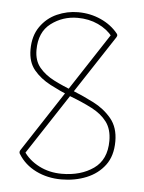

<svg xmlns="http://www.w3.org/2000/svg" viewBox="-43 -537 432 577"><g transform="rotate(5 173.0 -248.5)"><path d="M277 -446Q279 -449 283 -449Q286 -449 288 -448Q290 -447 291.5 -445.5Q293 -444 293 -441Q293 -440 291 -436L47 -64Q45 -59 40 -59Q35 -59 33 -61.5Q31 -64 31 -67Q31 -68 31.5 -69.5Q32 -71 33 -73ZM33 -61Q32 -62 31.5 -63.5Q31 -65 31 -67Q31 -70 33 -73Q35 -76 39 -76Q43 -76 46 -71Q63 -45 94 -29Q125 -13 163 -13Q220 -13 258.5 -40Q297 -67 297 -124Q297 -159 280.5 -181Q264 -203 235 -218Q206 -233 169 -247Q137 -260 106.5 -276Q76 -292 56.5 -315.5Q37 -339 37 -377Q37 -418 56.5 -446Q76 -474 106.5 -487.5Q137 -501 170 -501Q207 -501 239 -486.5Q271 -472 291 -447Q292 -446 292.5 -444.5Q293 -443 293 -441Q293 -439 291 -437Q289 -435 287 -434Q285 -433 284 -433Q280 -433 277 -436Q260 -458 232 -471Q204 -484 170 -484Q125 -484 90 -457.5Q55 -431 55 -377Q55 -345 72 -324.5Q89 -304 116.5 -290Q144 -276 176 -264Q206 -252 238.5 -235.5Q271 -219 293 -192.5Q315 -166 315 -124Q315 -80 294 -52Q273 -24 238.5 -10Q204 4 163 4Q121 4 86.5 -13Q52 -30 33 -61Z"/></g></svg>

Font: Libertine-Super Thin
Style: Regular
Weight: 100
Designer: Bastien Sozeau
Foundry: NBR — Bastien Sozeau
Version: Version 2.003;gftools[0.9.33]